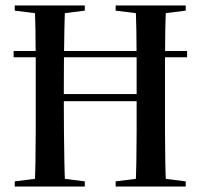

<svg xmlns="http://www.w3.org/2000/svg" viewBox="-20 -684 736 704"><path d="M107 0Q109 -40 110 -93Q111 -146 111 -203.5Q111 -261 111 -313V-357Q111 -409 111 -465Q111 -521 110 -572.5Q109 -624 107 -664H219Q217 -624 216 -572Q215 -520 214.5 -464.5Q214 -409 214 -357V-313Q214 -261 214.5 -203.5Q215 -146 216 -93Q217 -40 219 0ZM477 0Q479 -40 480 -93Q481 -146 481 -203.5Q481 -261 481 -313V-357Q481 -409 481 -464.5Q481 -520 480 -572Q479 -624 477 -664H589Q587 -624 586 -572Q585 -520 585 -464.5Q585 -409 585 -357V-313Q585 -261 585 -203.5Q585 -146 586 -93Q587 -40 589 0ZM34 0V-19L138 -32H187L291 -19V0ZM34 -645V-664H291V-645L187 -632H138ZM404 0V-19L508 -32H557L661 -19V0ZM404 -645V-664H661V-645L557 -632H508ZM30 -474V-497H666V-474ZM158 -313V-339H539V-313Z"/></svg>

Font: Source Serif 4 60pt SemiBold
Style: Regular
Weight: 600
Version: Version 4.004;hotconv 1.0.116;makeotfexe 2.5.65601